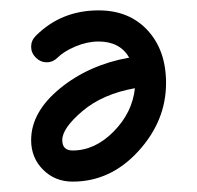

<svg xmlns="http://www.w3.org/2000/svg" viewBox="-20 -350 380 370"><path d="M100 -80Q100 -60 120 -60Q163 -60 199 -96.5Q235 -133 240 -180Q178 -169 139 -136Q100 -103 100 -80ZM170 -330Q229 -330 264.5 -291.5Q300 -253 300 -190Q300 -117 246.5 -58.5Q193 0 120 0Q86 0 63 -23Q40 -46 40 -80Q40 -134 95.5 -179.5Q151 -225 229 -239Q211 -270 170 -270Q148 -270 125.5 -260.5Q103 -251 91 -239Q82 -230 70 -230Q58 -230 49 -239Q40 -248 40 -260Q40 -272 49 -281Q98 -330 170 -330Z"/></svg>

Font: Pecita
Style: Book
Weight: 400
Width: 7
Version: Version 4.3